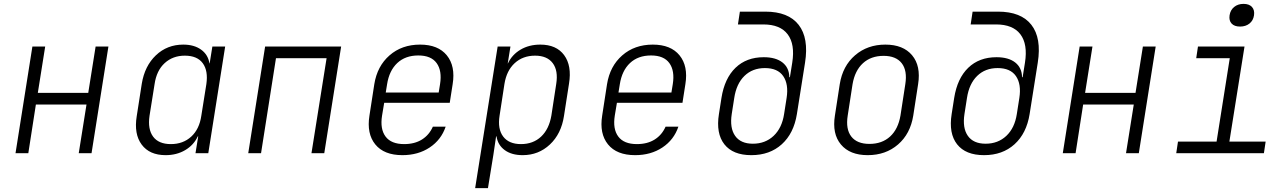

<svg xmlns="http://www.w3.org/2000/svg" viewBox="-20 -790 6640 990"><path d="M60 0 147 -550H213L175 -311H435L473 -550H539L452 0H386L426 -251H165L126 0Z M834 10Q751 10 710.5 -44.5Q670 -99 685 -191L711 -358Q726 -450 784 -505Q842 -560 925 -560Q981 -560 1017 -534Q1053 -508 1060 -463H1061L1075 -550H1141L1054 0H988L1002 -87H1000Q979 -42 935 -16Q891 10 834 10ZM861 -47Q924 -47 966 -85.5Q1008 -124 1018 -193L1044 -356Q1054 -425 1025.5 -464Q997 -503 933 -503Q871 -503 829 -464.5Q787 -426 777 -356L751 -193Q741 -124 769.5 -85.5Q798 -47 861 -47Z M1260 0 1347 -550H1739L1652 0H1586L1664 -490H1403L1326 0Z M2055 10Q1960 10 1915 -45.5Q1870 -101 1885 -194L1910 -356Q1925 -449 1988.5 -504.5Q2052 -560 2146 -560Q2239 -560 2284 -504.5Q2329 -449 2314 -356L2299 -260H1961L1950 -194Q1939 -125 1968 -86Q1997 -47 2064 -47Q2118 -47 2155.5 -70.5Q2193 -94 2212 -137H2278Q2255 -69 2195.5 -29.5Q2136 10 2055 10ZM1969 -313H2242L2249 -356Q2260 -425 2231.5 -464.5Q2203 -504 2137 -504Q2070 -504 2028.5 -465Q1987 -426 1976 -356Z M2430 180 2546 -550H2612L2598 -463H2599Q2620 -508 2664 -534Q2708 -560 2766 -560Q2849 -560 2889 -505.5Q2929 -451 2914 -359L2888 -192Q2874 -100 2815.5 -45Q2757 10 2675 10Q2618 10 2582.5 -16Q2547 -42 2540 -87H2538L2524 8L2496 180ZM2666 -47Q2729 -47 2770 -85.5Q2811 -124 2823 -194L2848 -357Q2859 -426 2830 -464.5Q2801 -503 2739 -503Q2676 -503 2634 -464.5Q2592 -426 2581 -357L2556 -194Q2545 -125 2574.5 -86Q2604 -47 2666 -47Z M3255 10Q3160 10 3115 -45.5Q3070 -101 3085 -194L3110 -356Q3125 -449 3188.5 -504.5Q3252 -560 3346 -560Q3439 -560 3484 -504.5Q3529 -449 3514 -356L3499 -260H3161L3150 -194Q3139 -125 3168 -86Q3197 -47 3264 -47Q3318 -47 3355.5 -70.5Q3393 -94 3412 -137H3478Q3455 -69 3395.5 -29.5Q3336 10 3255 10ZM3169 -313H3442L3449 -356Q3460 -425 3431.5 -464.5Q3403 -504 3337 -504Q3270 -504 3228.5 -465Q3187 -426 3176 -356Z M3854 10Q3759 10 3715 -46Q3671 -102 3687 -202L3700 -285Q3716 -386 3772.5 -440.5Q3829 -495 3918 -495Q3980 -495 4014.5 -468Q4049 -441 4050 -392H4053L4065 -467Q4080 -562 4041.5 -613Q4003 -664 3916 -664H3785L3795 -730H3926Q4045 -730 4098 -662Q4151 -594 4131 -467L4089 -202Q4073 -102 4011 -46Q3949 10 3854 10ZM3862 -49Q3926 -49 3969 -89.5Q4012 -130 4023 -202L4036 -285Q4047 -356 4018.5 -397.5Q3990 -439 3924 -439Q3860 -439 3818.5 -398.5Q3777 -358 3766 -285L3753 -202Q3742 -130 3770.5 -89.5Q3799 -49 3862 -49Z M4454 10Q4362 10 4316 -45Q4270 -100 4285 -194L4310 -356Q4325 -450 4389 -505Q4453 -560 4545 -560Q4637 -560 4683 -505Q4729 -450 4714 -356L4689 -194Q4674 -100 4610.5 -45Q4547 10 4454 10ZM4463 -48Q4528 -48 4569.5 -86Q4611 -124 4623 -194L4648 -356Q4659 -426 4629.5 -464Q4600 -502 4536 -502Q4471 -502 4429.5 -464Q4388 -426 4376 -356L4351 -194Q4340 -124 4369.5 -86Q4399 -48 4463 -48Z M5054 10Q4959 10 4915 -46Q4871 -102 4887 -202L4900 -285Q4916 -386 4972.5 -440.5Q5029 -495 5118 -495Q5180 -495 5214.5 -468Q5249 -441 5250 -392H5253L5265 -467Q5280 -562 5241.5 -613Q5203 -664 5116 -664H4985L4995 -730H5126Q5245 -730 5298 -662Q5351 -594 5331 -467L5289 -202Q5273 -102 5211 -46Q5149 10 5054 10ZM5062 -49Q5126 -49 5169 -89.5Q5212 -130 5223 -202L5236 -285Q5247 -356 5218.5 -397.5Q5190 -439 5124 -439Q5060 -439 5018.5 -398.5Q4977 -358 4966 -285L4953 -202Q4942 -130 4970.5 -89.5Q4999 -49 5062 -49Z M5460 0 5547 -550H5613L5575 -311H5835L5873 -550H5939L5852 0H5786L5826 -251H5565L5526 0Z M6045 0 6054 -60H6253L6321 -490H6148L6157 -550H6397L6319 -60H6506L6497 0ZM6374 -653Q6345 -653 6330.5 -668.5Q6316 -684 6320 -711Q6324 -738 6343.5 -754Q6363 -770 6392 -770Q6421 -770 6435.5 -754Q6450 -738 6446 -711Q6442 -684 6422.5 -668.5Q6403 -653 6374 -653Z"/></svg>

Font: NKDuy Mono ExtraLight
Style: Italic
Weight: 200
Italic angle: -9°
Monospace: yes
Designer: NKDuy
Foundry: NKDuy
Version: Version 2.251; ttfautohint (v1.8.4.7-5d5b)